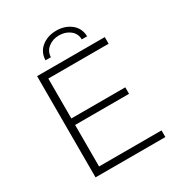

<svg xmlns="http://www.w3.org/2000/svg" viewBox="-202 -1015 1074 1150"><g transform="rotate(-30 334.5 -439.5)"><path d="M173 -46H605V0H122V-700H590V-654H173V-378H546V-333H173ZM213 -757Q215 -814 256.5 -846.5Q298 -879 357 -879Q416 -879 457.5 -846.5Q499 -814 501 -757H464Q463 -798 432 -822Q401 -846 357 -846Q314 -846 283 -822Q252 -798 250 -757Z"/></g></svg>

Font: Montserrat Z Light
Style: Regular
Weight: 300
Designer: Julieta Ulanovsky
Foundry: Julieta Ulanovsky
Version: Version 8.000